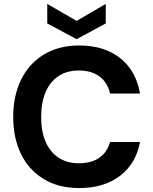

<svg xmlns="http://www.w3.org/2000/svg" viewBox="-20 -943 778 975"><path d="M382 12Q278 12 202.5 -33.5Q127 -79 87 -160.5Q47 -242 47 -349Q47 -456 87 -538Q127 -620 202.5 -666Q278 -712 382 -712Q509 -712 590 -648Q671 -584 691 -468H539Q526 -524 485.5 -554.5Q445 -585 380 -585Q320 -585 277 -556.5Q234 -528 211.5 -475Q189 -422 189 -349Q189 -276 211.5 -223.5Q234 -171 277 -142.5Q320 -114 380 -114Q445 -114 485 -142.5Q525 -171 539 -222H691Q671 -113 590 -50.5Q509 12 382 12ZM369 -744 220 -824V-923L369 -837L517 -923V-824Z"/></svg>

Font: DM Sans 12pt ExtraBold
Style: Regular
Weight: 800
Version: Version 4.004;gftools[0.9.30]